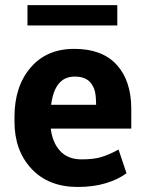

<svg xmlns="http://www.w3.org/2000/svg" viewBox="-20 -732 569 762"><path d="M445.5 -631H89V-711.5H445.5ZM288.5 10Q172.5 10 105 -62.2Q37.5 -134.5 37.5 -249V-268.5Q37.5 -388.5 101 -463.2Q164.5 -538 274 -538H276Q385.5 -538 443.2 -474.8Q501 -411.5 501 -299.5V-221.5H181.5Q188 -166 218.8 -132.8Q249.5 -99.5 303.5 -99.5Q352 -99.5 382.5 -108.8Q413 -118 450.5 -138.5L482 -44.5Q450.5 -20.5 401 -5.2Q351.5 10 288.5 10ZM361.5 -316Q361.5 -345.5 357.5 -365.5Q353.5 -385.5 341 -402Q320.5 -428 277.5 -428Q277 -428 276 -428Q197 -428 183 -316Z"/></svg>

Font: Roberto Sans
Style: Bold
Weight: 700
Designer: Google (font) & Cristiano Sobral (main changes)
Version: Version 1.000;October 12, 2021;FontCreator 14.0.0.2814 64-bi